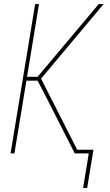

<svg xmlns="http://www.w3.org/2000/svg" viewBox="-20 -755 540 945"><path d="M389 170 417 0H348L197 -297L165 -358H110L51 0H32L153 -735H172L113 -377H165L466 -735H490L182 -368L360 -18H440L409 170Z"/></svg>

Font: Iosevka SS18 Thin
Style: Italic
Weight: 100
Italic angle: -9°
Monospace: yes
Designer: Belleve Invis
Foundry: Belleve Invis
Version: Version 25.1.1; ttfautohint (v1.8.4)